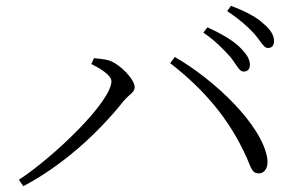

<svg xmlns="http://www.w3.org/2000/svg" viewBox="-20 -731 1040 660"><path d="M772 -535C793 -509 802 -485 817 -485C831 -485 839 -493 839 -508C839 -528 828 -545 803 -570C780 -592 742 -615 693 -637L679 -619C721 -590 750 -560 772 -535ZM854 -615C875 -591 886 -566 901 -566C914 -566 922 -574 922 -590C922 -609 911 -629 884 -651C862 -672 824 -692 774 -711L761 -693C804 -664 830 -641 854 -615ZM294 -511C318 -499 363 -474 363 -452C363 -382 168 -194 45 -113L60 -91C190 -159 314 -269 406 -385C424 -406 443 -414 443 -431C443 -458 394 -509 358 -522C338 -529 316 -529 303 -531ZM870 -135C888 -135 903 -152 899 -185C882 -301 717 -457 581 -535L565 -514C683 -422 769 -321 828 -189C844 -151 848 -134 870 -135Z"/></svg>

Font: Noto Serif HK Light
Style: Regular
Weight: 300
Designer: Ryoko NISHIZUKA 西塚涼子 (kana & ideographs); Frank Grießhammer (Latin, Greek & Cyrillic); Wenlong ZHANG 张文龙 (bopomofo); San
Foundry: Adobe
Version: Version 2.001;hotconv 1.1.0;makeotfexe 2.6.0